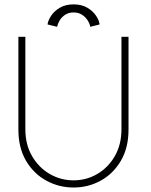

<svg xmlns="http://www.w3.org/2000/svg" viewBox="-20 -824 674 856"><path d="M521.5 -660H553V-246.5Q553 -165 518.8 -107Q484.5 -49 428.8 -18.5Q373 12 308 12Q243 12 186.8 -18.5Q130.5 -49 96.2 -107Q62 -165 62 -246.5V-660H93V-248Q93 -179.5 122.8 -128.2Q152.5 -77 201.5 -48.5Q250.5 -20 308 -20Q365.5 -20 414 -48.5Q462.5 -77 492 -128.2Q521.5 -179.5 521.5 -248ZM192 -715Q194 -732.5 207.8 -753.5Q221.5 -774.5 246.8 -789.5Q272 -804.5 308 -804.5Q344 -804.5 369 -789.8Q394 -775 408 -754.2Q422 -733.5 424 -715L382.5 -704.5Q380 -718.5 370.8 -733.2Q361.5 -748 345.8 -758.2Q330 -768.5 308 -768.5Q286 -768.5 270.5 -758.2Q255 -748 246.2 -733.2Q237.5 -718.5 234.5 -704.5Z"/></svg>

Font: League Spartan Extralight
Style: Regular
Weight: 200
Foundry: The League of Moveable Type
Version: Version 2.300; ttfautohint (v1.8.3)